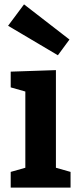

<svg xmlns="http://www.w3.org/2000/svg" viewBox="-20 -859 358 879"><path d="M236 -538V-91L303 -72V0H29V-72L96 -91V-440L29 -459V-531ZM17 -741 90 -839 298 -678 245 -606Z"/></svg>

Font: Bitter Pro
Style: Bold
Weight: 700
Designer: Sol Matas, and Bitter project Authors
Foundry: Sol Matas
Version: Version 1.010